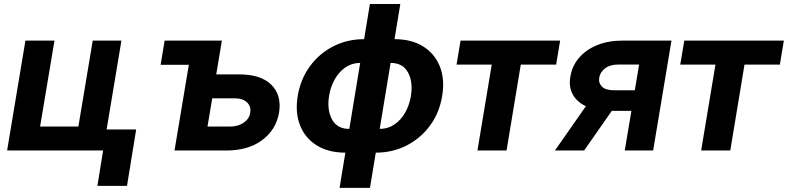

<svg xmlns="http://www.w3.org/2000/svg" viewBox="-20 -747 3911 953"><path d="M582.7 -545.5 491.8 0H15.3L106.2 -545.5H250.4L179 -119H369L440.3 -545.5ZM655.9 -104.4 610.4 175.4H463.4L508.9 -104.4Z M1053.3 -377.8H1167.3Q1275.2 -377.8 1327.1 -326Q1378.9 -274.1 1365.1 -188.2Q1350.9 -103.7 1281.6 -51.8Q1212.4 0 1103.7 0H846.2L917.3 -425.4H777.3L797.2 -545.5H1081.3ZM1033.4 -258.9 1009.9 -119H1123.6Q1161.6 -119 1189.5 -138Q1217.3 -157 1221.9 -187.1Q1227.3 -218.8 1206.1 -238.8Q1185 -258.9 1147.7 -258.9Z M1665.5 185.4 1694.2 10.7H1693.9Q1610.8 10.7 1552.9 -25Q1495 -60.7 1469.6 -124.1Q1444.2 -187.5 1457.7 -270.6Q1471.6 -354 1517.9 -417.6Q1564.3 -481.2 1634.1 -516.9Q1703.8 -552.6 1787.3 -552.6L1816.1 -727.3H1967L1938.2 -552.6H1938.6Q2022 -552.6 2079.7 -516.9Q2137.4 -481.2 2163 -417.8Q2188.6 -354.4 2174.7 -270.6Q2161.2 -187.5 2114.7 -124.1Q2068.2 -60.7 1998.6 -25Q1929 10.7 1845.2 10.7L1816.4 185.4ZM1864.7 -107.2Q1905.5 -107.2 1937.7 -129.1Q1969.8 -150.9 1990.9 -188Q2012.1 -225.1 2019.5 -270.6Q2030.9 -339.5 2005.3 -387.1Q1979.8 -434.7 1919 -434.7H1918.7L1864.7 -107.2ZM1713.4 -107.2H1713.8L1767.8 -434.7Q1726.9 -434.7 1694.8 -412.6Q1662.6 -390.6 1641.7 -353.5Q1620.7 -316.4 1613.3 -270.6Q1602.3 -202.1 1627.7 -154.7Q1653.1 -107.2 1713.4 -107.2Z M2246.1 -426.5 2266 -545.5H2760.3L2740.4 -426.5H2565L2494.3 0H2349.8L2420.8 -426.5Z M3081 0 3114 -196.7H3016.7L2879.3 0H2734.4L2888.1 -219.8Q2843 -241.1 2822.6 -278.9Q2802.2 -316.8 2811.1 -366.5Q2819.6 -419.7 2854 -460Q2888.5 -500.4 2943.7 -522.9Q2998.9 -545.5 3069.6 -545.5H3312.9L3221.9 0ZM3131 -299 3152.3 -426.8H3050.1Q3008.2 -426.8 2983.3 -407.7Q2958.5 -388.5 2954.5 -362.2Q2949.6 -335.6 2967.7 -317.3Q2985.8 -299 3027 -299Z M3356.5 -426.5 3376.4 -545.5H3870.7L3850.9 -426.5H3675.4L3604.8 0H3460.2L3531.2 -426.5Z"/></svg>

Font: Inter UI
Style: Bold Italic
Weight: 700
Italic angle: 9.39999°
Designer: Rasmus Andersson
Foundry: rsms
Version: 3.2;8d6f07862